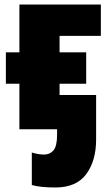

<svg xmlns="http://www.w3.org/2000/svg" viewBox="-20 -573 486 851"><path d="M406 46V-152H244V-202H362V-341H244V-414H427V-553H66V-341H6V-202H66V0H233V24Q233 75 217 93.5Q201 112 176 112Q150 112 121 103V247Q158 258 225 258Q319 258 362.5 198.5Q406 139 406 46Z"/></svg>

Font: Noto Sans UI SemiCondensed Black
Style: Regular
Weight: 900
Width: 4
Designer: Monotype Design Team
Foundry: Monotype Imaging Inc.
Version: 1.001